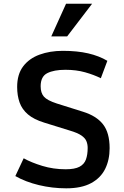

<svg xmlns="http://www.w3.org/2000/svg" viewBox="-20 -1001 669 1033"><path d="M336.4 12.2Q261.2 12.2 189.2 -5.1Q117.2 -22.5 62.5 -53.7L107.4 -149.4Q148.4 -126.5 207.8 -108.4Q267.1 -90.3 333.5 -90.3Q382.3 -90.3 407.7 -103.8Q433.1 -117.2 442.4 -143.1Q451.7 -168.9 451.7 -205.1Q451.7 -225.1 444.8 -241.7Q438 -258.3 417.7 -272.2Q397.5 -286.1 356.4 -298.3L217.8 -341.3Q162.1 -358.4 130.4 -385.5Q98.6 -412.6 85.4 -449.7Q72.3 -486.8 72.3 -533.2Q72.3 -601.1 104.5 -643.8Q136.7 -686.5 192.6 -707Q248.5 -727.5 317.9 -727.5Q395.5 -727.5 454.3 -713.9Q513.2 -700.2 557.6 -673.8L522.5 -580.1Q485.4 -598.6 437.7 -612.1Q390.1 -625.5 332 -625.5Q270 -625.5 234.4 -607.4Q198.7 -589.4 198.7 -536.6Q198.7 -501 216.3 -481Q233.9 -460.9 285.2 -444.3L426.3 -399.9Q499 -377.4 534.4 -332Q569.8 -286.6 569.8 -203.6Q569.8 -141.1 545.9 -92.5Q522 -43.9 470.5 -15.9Q418.9 12.2 336.4 12.2ZM255.9 -805.2 335.4 -981H475.6L341.3 -805.2Z"/></svg>

Font: Monda SemiBold
Style: Regular
Weight: 600
Designer: Vernon Adams
Foundry: Vernon Adams
Version: Version 2.200